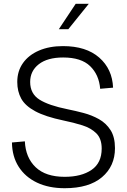

<svg xmlns="http://www.w3.org/2000/svg" viewBox="-20 -982 669 1012"><path d="M508 -514Q502 -588 455 -633.5Q408 -679 313 -679Q230 -679 184.5 -643.5Q139 -608 139 -550Q139 -488 188 -457Q237 -426 337 -406Q377 -398 420.5 -386.5Q464 -375 501.5 -354Q539 -333 562.5 -296.5Q586 -260 586 -201Q586 -106 517.5 -48Q449 10 321 10Q237 10 175 -19.5Q113 -49 78.5 -103Q44 -157 43 -231L111 -237Q115 -151 168 -100.5Q221 -50 321 -50Q409 -50 462.5 -86.5Q516 -123 516 -199Q516 -251 488 -279Q460 -307 414 -321.5Q368 -336 314 -347Q219 -367 166 -395.5Q113 -424 92 -462Q71 -500 71 -550Q71 -607 101 -649.5Q131 -692 185.5 -715.5Q240 -739 312 -739Q434 -739 503 -678.5Q572 -618 576 -520ZM290 -828 379 -962H448L340 -828Z"/></svg>

Font: BDO Grotesk Light
Style: Regular
Weight: 300
Designer: Deni Anggara
Foundry: Lokal Container
Version: Version 2.000